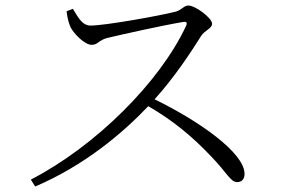

<svg xmlns="http://www.w3.org/2000/svg" viewBox="-20 -700 1040 698"><path d="M222 -659C225 -631 232 -611 237 -600C249 -577 288 -537 313 -537C336 -537 339 -554 370 -562C425 -575 567 -607 645 -620C656 -622 662 -620 657 -607C561 -401 328 -169 92 -47L108 -22C288 -99 426 -216 519 -314C607 -263 677 -206 748 -131C806 -71 818 -38 842 -38C861 -38 869 -51 869 -68C869 -145 702 -261 542 -339C617 -422 677 -515 711 -569C724 -590 751 -596 751 -614C751 -634 691 -680 664 -680C650 -680 640 -664 620 -658C563 -643 361 -607 309 -607C276 -607 260 -645 245 -668Z"/></svg>

Font: Noto Serif CJK TC Light
Style: Regular
Weight: 300
Designer: Ryoko NISHIZUKA 西塚涼子 (kana & ideographs); Frank Grießhammer (Latin, Greek & Cyrillic); Wenlong ZHANG 张文龙 (bopomofo); San
Foundry: Adobe
Version: Version 2.001;hotconv 1.1.0;makeotfexe 2.6.0